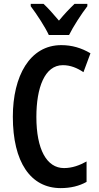

<svg xmlns="http://www.w3.org/2000/svg" viewBox="-20 -957 509 987"><path d="M231 -777H335C356 -820 399 -886 429 -925V-937H363C334 -909 314 -888 283 -851C255 -884 227 -916 204 -937H138V-925C169 -884 212 -818 231 -777ZM303 -622C342 -622 376 -608 409 -586L445 -683C398 -711 349 -725 295 -725C133 -725 46 -566 46 -357C46 -124 137 10 292 10C343 10 388 -1 425 -22V-127C389 -107 351 -93 309 -93C220 -93 167 -189 167 -356C167 -505 209 -622 303 -622Z"/></svg>

Font: Noto Sans Khmer ExtraCondensed SemiBold
Style: Regular
Weight: 600
Width: 2
Designer: Danh Hong and the Monotype Design Team
Foundry: Monotype Imaging Inc.
Version: Version 2.004